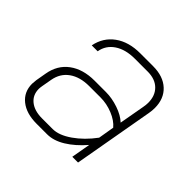

<svg xmlns="http://www.w3.org/2000/svg" viewBox="-131 -651 803 803"><g transform="rotate(45 270.0 -249.5)"><path d="M45 -97Q45 -104 47 -120L55 -166Q65 -226 109 -258.5Q153 -291 221 -291H288Q324 -291 362 -278Q400 -265 422 -244L442 -356Q445 -371 445 -384Q445 -426 420 -450.5Q395 -475 351 -475H275Q220 -475 185 -451.5Q150 -428 143 -387H108Q119 -443 163 -475Q207 -507 275 -507H351Q411 -507 445.5 -475Q480 -443 480 -388Q480 -373 477 -356L414 0H380L395 -85Q357 -41 317 -16.5Q277 8 239 8H177Q116 8 80.5 -20.5Q45 -49 45 -97ZM240 -24Q277 -24 321.5 -55Q366 -86 403 -136L415 -207Q396 -230 360.5 -244.5Q325 -259 288 -259H221Q167 -259 132.5 -234.5Q98 -210 90 -165L82 -120Q80 -108 80 -102Q80 -66 106 -45Q132 -24 177 -24Z"/></g></svg>

Font: Bai Jamjuree ExtraLight
Style: Italic
Weight: 275
Italic angle: -10°
Version: Version 1.000; ttfautohint (v1.6)